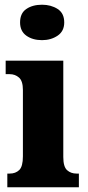

<svg xmlns="http://www.w3.org/2000/svg" viewBox="-20 -793 372 813"><path d="M158 -623Q118 -623 91.5 -642Q65 -661 65 -698Q65 -737 91.5 -755Q118 -773 158 -773Q196 -773 224 -755Q252 -737 252 -698Q252 -661 224 -642Q196 -623 158 -623ZM11 0V-58H21Q46 -58 61.5 -73Q77 -88 77 -131V-412Q77 -450 60.5 -464.5Q44 -479 21 -479H4V-536H248V-128Q248 -87 264 -72.5Q280 -58 304 -58H314V0Z"/></svg>

Font: Noto Serif Tamil Condensed Black
Style: Italic
Weight: 900
Width: 3
Italic angle: -12°
Designer: Indian Type Foundry, Tom Grace, and the Monotype Design Team
Foundry: Monotype Imaging Inc.
Version: Version 2.003; ttfautohint (v1.8.4.7-5d5b)